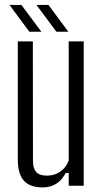

<svg xmlns="http://www.w3.org/2000/svg" viewBox="-20 -772 426 798"><path d="M157.5 7Q105 7 79.5 -20.8Q54 -48.5 54 -110V-600H116.5L117 -105Q117 -71.5 130.8 -56.8Q144.5 -42 175 -42Q206 -42 230.2 -58.5Q254.5 -75 265.5 -104.5V-600H328V0H265.5V-53H253Q237 -22.5 212.8 -7.8Q188.5 7 157.5 7ZM214.5 -640 131.5 -751.5H181.5L264 -640ZM102 -640 19.5 -751.5H69L152 -640Z"/></svg>

Font: Big Shoulders Text Thin Light
Style: Regular
Weight: 300
Version: Version 2.002